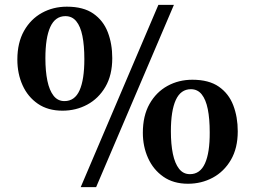

<svg xmlns="http://www.w3.org/2000/svg" viewBox="-20 -771 1051 791"><path d="M312.5 0 632.5 -751H696.5L376 0ZM237.5 -315Q177.5 -315 136 -343.5Q94.5 -372 73 -419.8Q51.5 -467.5 51.5 -525.5Q51.5 -595 79 -643.8Q106.5 -692.5 152.8 -718Q199 -743.5 255.5 -743.5Q323.5 -743.5 364.5 -715Q405.5 -686.5 424 -638.5Q442.5 -590.5 442.5 -531.5Q442.5 -461.5 414.2 -413.2Q386 -365 339.5 -340Q293 -315 237.5 -315ZM245.5 -354.5Q288 -354.5 307.8 -398.8Q327.5 -443 327.5 -527.5Q327.5 -583.5 319.5 -623Q311.5 -662.5 294.2 -683.5Q277 -704.5 249.5 -704.5Q207.5 -704.5 187.2 -660Q167 -615.5 167 -531Q167 -478 175.2 -438.2Q183.5 -398.5 200.8 -376.5Q218 -354.5 245.5 -354.5ZM754.5 -14Q694.5 -14 653 -43Q611.5 -72 590 -119.8Q568.5 -167.5 568.5 -224Q568.5 -294 596 -342.8Q623.5 -391.5 669.8 -417Q716 -442.5 772.5 -442.5Q840.5 -442.5 881.5 -414Q922.5 -385.5 941 -337.2Q959.5 -289 959.5 -230Q959.5 -160.5 931.2 -112.2Q903 -64 856.5 -39Q810 -14 754.5 -14ZM762.5 -53.5Q804.5 -53.5 824.5 -97.8Q844.5 -142 844 -226Q844 -282 836 -321.5Q828 -361 811 -382.2Q794 -403.5 766.5 -403.5Q724.5 -403.5 704.2 -359Q684 -314.5 684 -230Q684 -177 692.2 -137.2Q700.5 -97.5 717.8 -75.5Q735 -53.5 762.5 -53.5Z"/></svg>

Font: Merriweather 96pt
Style: Bold
Weight: 700
Version: Version 2.100